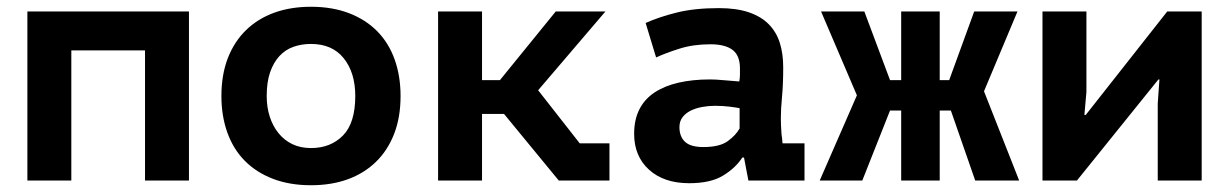

<svg xmlns="http://www.w3.org/2000/svg" viewBox="-20 -534 3640 568"><path d="M409 -385H191V0H61V-500H539V0H409Z M635 -250Q635 -313 654 -362Q673 -411 708 -445Q743 -479 791.5 -496.5Q840 -514 900 -514Q963 -514 1012.5 -495Q1062 -476 1096 -441.5Q1130 -407 1147.5 -358Q1165 -309 1165 -250Q1165 -187 1146 -138Q1127 -89 1092 -55Q1057 -21 1008.5 -3.5Q960 14 900 14Q837 14 787.5 -5Q738 -24 704 -58.5Q670 -93 652.5 -142Q635 -191 635 -250ZM769 -250Q769 -217 778 -189Q787 -161 804 -140Q821 -119 845 -107.5Q869 -96 900 -96Q958 -96 994.5 -133Q1031 -170 1031 -250Q1031 -319 997 -361.5Q963 -404 900 -404Q872 -404 848 -395.5Q824 -387 806.5 -368Q789 -349 779 -320Q769 -291 769 -250Z M1471 -197H1406V0H1276V-500H1406V-297H1459L1624 -500H1771L1572 -267L1695 -110H1783V0H1633Z M1890 -466Q1930 -484 1982.5 -497Q2035 -510 2107 -510Q2159 -510 2195.5 -497.5Q2232 -485 2254.5 -462Q2277 -439 2287 -407Q2297 -375 2297 -335Q2297 -284 2293.5 -248Q2290 -212 2290 -184Q2290 -163 2292 -137Q2294 -123 2295 -110H2360V0H2194L2181 -68H2176Q2156 -37 2119 -14.5Q2082 8 2019 8Q1944 8 1900 -32Q1856 -72 1856 -138Q1856 -180 1871.5 -210.5Q1887 -241 1916.5 -260.5Q1946 -280 1987.5 -289.5Q2029 -299 2080 -299Q2098 -299 2118 -297Q2138 -295 2167 -293Q2169 -303 2169 -313V-332Q2169 -370 2147 -386.5Q2125 -403 2082 -403Q2031 -403 1990 -390Q1949 -377 1921 -364ZM2061 -99Q2109 -99 2133 -116.5Q2157 -134 2168 -154V-214Q2158 -216 2138 -218.5Q2118 -221 2095 -221Q2076 -221 2057 -217.5Q2038 -214 2023 -206.5Q2008 -199 1999 -187Q1990 -175 1990 -158Q1990 -130 2006.5 -114.5Q2023 -99 2061 -99Z M2613 -207 2531 0H2405L2515 -252L2409 -500H2537L2613 -297H2646V-500H2760V-297H2788L2862 -500H2990L2891 -264L2995 0H2865L2793 -207H2760V0H2646V-207Z M3405 -228 3410 -299H3407L3166 0H3064V-500H3194V-262L3188 -194H3192L3433 -500H3535V0H3405Z"/></svg>

Font: PT Mono
Style: Bold
Weight: 700
Monospace: yes
Designer: A.Korolkova, I.Chaeva
Foundry: ParaType Ltd
Version: Version 1.000 OFL